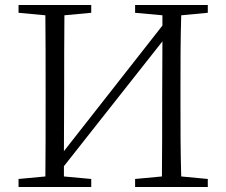

<svg xmlns="http://www.w3.org/2000/svg" viewBox="-20 -746 903 766"><path d="M809 -695V-726H519V-695L628 -685V-644L235 -143L236 -391C236 -491 236 -589 237 -685L344 -695V-726H54V-695L161 -685C162 -588 162 -490 162 -391V-335C162 -237 162 -138 161 -42L54 -32V0H344V-32L235 -42V-83L628 -581L627 -347C627 -238 627 -138 626 -42L519 -32V0H809V-32L703 -42C700 -140 700 -238 700 -335V-391C700 -491 700 -589 703 -685Z"/></svg>

Font: Noto Serif CJK JP Light
Style: Regular
Weight: 300
Designer: Ryoko NISHIZUKA 西塚涼子 (kana & ideographs); Frank Grießhammer (Latin, Greek & Cyrillic); Wenlong ZHANG 张文龙 (bopomofo); San
Foundry: Adobe Systems Incorporated
Version: Version 1.001;PS 1.001;hotconv 16.6.54;makeotf.lib2.5.65590